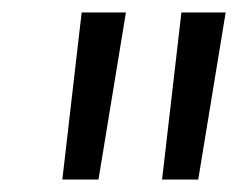

<svg xmlns="http://www.w3.org/2000/svg" viewBox="-20 -760 382 308"><path d="M182 -740 138 -472H80L111 -740ZM342 -740 298 -472H240L271 -740Z"/></svg>

Font: Pathway Extreme 28pt Light
Style: Italic
Weight: 300
Italic angle: -8°
Designer: Eduardo Rodriguez Tunni
Foundry: Eduardo Rodriguez Tunni
Version: Version 1.001;gftools[0.9.26]